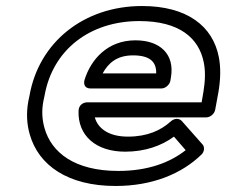

<svg xmlns="http://www.w3.org/2000/svg" viewBox="-20 -583 752 638"><path d="M443 -513C577 -513 641 -456 657 -376C663 -347 662 -315 656 -278L650 -243H270C260 -243 242 -237 241 -215C238 -132 299 -79 396 -79C461 -79 516 -98 558 -129L597 -84C545 -43 472 -15 373 -15C228 -15 151 -76 128 -157C120 -185 118 -214 124 -246L128 -265C155 -418 279 -513 443 -513ZM295 -193H666C677 -193 692 -203 695 -218L706 -278C713 -320 714 -359 707 -394C687 -496 602 -563 452 -563C259 -563 109 -443 78 -265L74 -246C67 -207 69 -170 79 -136C108 -34 205 35 364 35C487 35 584 -6 649 -69C659 -78 661 -94 653 -103L584 -181C575 -191 559 -190 548 -180C515 -150 470 -129 405 -129C344 -129 306 -154 295 -193ZM548 -326C561 -402 513 -449 430 -449C337 -449 282 -385 261 -318C258 -308 258 -289 281 -289H516C531 -289 544 -303 546 -314ZM499 -339H321C340 -374 369 -399 422 -399C480 -399 500 -376 499 -339Z"/></svg>

Font: Asimov
Style: XWidOuIt
Weight: 500
Designer: Google
Version: Version 2.000980; 2014